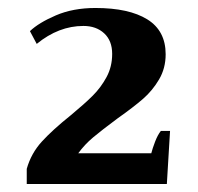

<svg xmlns="http://www.w3.org/2000/svg" viewBox="-20 -730 496 481"><path d="M47 -307Q58 -346 85 -375.5Q112 -405 157 -441Q192 -470 212.5 -490.5Q233 -511 247 -537Q261 -563 261 -595Q261 -628 241 -646.5Q221 -665 189 -665Q127 -665 72 -620L55 -652Q77 -673 120 -691.5Q163 -710 219 -710Q303 -710 349 -681.5Q395 -653 395 -594Q395 -559 378.5 -531Q362 -503 338.5 -482.5Q315 -462 274 -433Q235 -404 213.5 -386Q192 -368 176 -346H359Q362 -358 368.5 -375Q375 -392 383 -402H406L398 -269H47Z"/></svg>

Font: Trirong Bold
Style: Regular
Weight: 700
Designer: Katatrad Team
Foundry: CadsonDemak
Version: Version 1.000